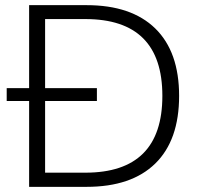

<svg xmlns="http://www.w3.org/2000/svg" viewBox="-20 -725 780 745"><path d="M93 0V-705H316Q490 -705 582.5 -614.5Q675 -524 675 -353Q675 -181 582.5 -90.5Q490 0 316 0ZM155 -55H311Q610 -55 610 -353Q610 -651 311 -651H155ZM6 -333V-383H356V-333Z"/></svg>

Font: Mulish Light
Style: Regular
Weight: 300
Designer: Vernon Adams
Foundry: Vernon Adams
Version: Version 3.603; ttfautohint (v1.8.3)